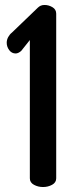

<svg xmlns="http://www.w3.org/2000/svg" viewBox="-20 -752 307 772"><path d="M153 0Q133 0 116.5 -9Q100 -18 100 -35V-591L65 -547Q59 -542 53.5 -539.5Q48 -537 43 -537Q27 -537 17 -550.5Q7 -564 7 -580Q7 -592 13 -603Q19 -614 28 -621L132 -721Q137 -726 143.5 -729Q150 -732 159 -732Q176 -732 191 -723Q206 -714 206 -697V-35Q206 -18 189.5 -9Q173 0 153 0Z"/></svg>

Font: Dosis ExtraLight SemiBold
Style: Regular
Weight: 600
Version: Version 3.001; ttfautohint (v1.8.2)